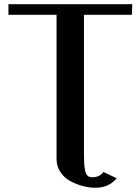

<svg xmlns="http://www.w3.org/2000/svg" viewBox="-20 -720 665 910"><path d="M248 -649.9H20V-700.2H606.9L605 -649.9H377.9V0Q377.9 35.2 378.9 54.2Q379.9 73.2 383.8 90.1Q387.7 106.9 395.8 113.5Q403.8 120.1 417 120.1Q452.6 120.1 470.2 95.2L533.2 125Q495.6 169.9 432.1 169.9Q403.8 169.9 373.5 162.1Q343.3 154.3 314.2 138.9Q285.2 123.5 266.6 95.9Q248 68.4 248 33.2Z"/></svg>

Font: Pfennig
Style: Bold
Weight: 700
Version: Version 20120410 ; ttfautohint (v0.8)